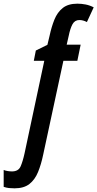

<svg xmlns="http://www.w3.org/2000/svg" viewBox="-139 -785 530 1045"><path d="M-60 240Q-76 240 -90 238.5Q-104 237 -119 232V140Q-110 144 -97 146Q-84 148 -74 148Q-39 148 -27 121Q-15 94 -5 48L102 -454H45L56 -510L119 -541L131 -591Q141 -638 157 -678Q173 -718 202.5 -741.5Q232 -765 282 -765Q305 -765 327.5 -760.5Q350 -756 371 -745L334 -665Q313 -676 293 -676Q268 -676 255.5 -653Q243 -630 235 -590L224 -542H300L282 -454H206L96 57Q85 110 68 151.5Q51 193 21 216.5Q-9 240 -60 240Z"/></svg>

Font: Noto Sans ExtraCondensed SemiBold
Style: Italic
Weight: 600
Width: 2
Italic angle: -12°
Designer: Monotype Design Team
Foundry: Monotype Imaging Inc.
Version: Version 2.013; ttfautohint (v1.8.4.7-5d5b)